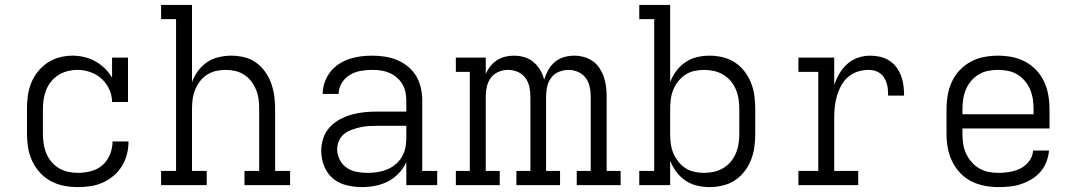

<svg xmlns="http://www.w3.org/2000/svg" viewBox="-20 -755 4390 783"><path d="M298 8Q269 8 240.5 2.5Q212 -3 187 -16.5Q162 -30 142.5 -51.5Q123 -73 111 -99Q99 -125 94.5 -153Q90 -181 90 -210V-310Q90 -337 93.5 -364Q97 -391 107 -416Q117 -441 134 -462.5Q151 -484 173.5 -499Q196 -514 222.5 -521Q249 -528 276 -528Q300 -528 323.5 -522.5Q347 -517 368.5 -505Q390 -493 407.5 -476Q425 -459 437 -438V-520H502V-339H437Q437 -366 425.5 -391Q414 -416 394 -434Q374 -452 348.5 -461Q323 -470 296 -470Q276 -470 256 -465Q236 -460 219 -449.5Q202 -439 189 -423Q176 -407 168.5 -388.5Q161 -370 158 -350Q155 -330 155 -310V-210Q155 -190 158 -169.5Q161 -149 168.5 -130.5Q176 -112 189 -96Q202 -80 219.5 -69.5Q237 -59 257 -54.5Q277 -50 298 -50Q324 -50 351 -57Q378 -64 398 -81.5Q418 -99 428.5 -125Q439 -151 439 -178H504Q504 -151 497.5 -125.5Q491 -100 477.5 -78Q464 -56 443.5 -38.5Q423 -21 399.5 -10.5Q376 0 350 4Q324 8 298 8Z M637 0V-58H698V-677H637V-735H763V-420Q772 -444 787.5 -465.5Q803 -487 824.5 -501.5Q846 -516 872 -522Q898 -528 923 -528Q950 -528 976.5 -521.5Q1003 -515 1024.5 -499.5Q1046 -484 1061.5 -462Q1077 -440 1086 -415Q1095 -390 1098.5 -363.5Q1102 -337 1102 -310V-58H1163V0H977V-58H1037V-310Q1037 -330 1034.5 -350Q1032 -370 1024.5 -388.5Q1017 -407 1005 -423Q993 -439 976 -450Q959 -461 939.5 -465.5Q920 -470 900 -470Q880 -470 860.5 -465.5Q841 -461 824 -450Q807 -439 795 -423Q783 -407 775.5 -388.5Q768 -370 765.5 -350Q763 -330 763 -310V-58H823V0Z M1456 8Q1425 8 1393.5 0.5Q1362 -7 1338 -27Q1314 -47 1302 -77.5Q1290 -108 1290 -140Q1290 -166 1298.5 -191.5Q1307 -217 1325 -236.5Q1343 -256 1366.5 -268.5Q1390 -281 1415.5 -288Q1441 -295 1467.5 -297.5Q1494 -300 1520 -300H1637V-344Q1637 -362 1633.5 -379.5Q1630 -397 1621 -412Q1612 -427 1598 -439Q1584 -451 1567.5 -458Q1551 -465 1533.5 -467.5Q1516 -470 1498 -470Q1475 -470 1451.5 -466Q1428 -462 1407.5 -450Q1387 -438 1374 -417Q1361 -396 1361 -372H1296Q1296 -396 1304 -419Q1312 -442 1326.5 -461Q1341 -480 1361.5 -493.5Q1382 -507 1404.5 -514.5Q1427 -522 1450.5 -525Q1474 -528 1498 -528Q1524 -528 1550 -524Q1576 -520 1600 -510Q1624 -500 1644.5 -483Q1665 -466 1678 -443.5Q1691 -421 1696.5 -395.5Q1702 -370 1702 -344V-58H1763V0H1637V-94Q1626 -69 1606.5 -48.5Q1587 -28 1563 -15.5Q1539 -3 1511.5 2.5Q1484 8 1456 8ZM1479 -50Q1499 -50 1519 -53Q1539 -56 1557.5 -63.5Q1576 -71 1591.5 -83.5Q1607 -96 1617.5 -113Q1628 -130 1632.5 -149.5Q1637 -169 1637 -189V-242H1520Q1502 -242 1484.5 -241Q1467 -240 1449.5 -236Q1432 -232 1415 -226Q1398 -220 1384 -209Q1370 -198 1362.5 -181Q1355 -164 1355 -147Q1355 -124 1365.5 -103.5Q1376 -83 1394.5 -70.5Q1413 -58 1435 -54Q1457 -50 1479 -50Z M1839 0V-58H1896V-462H1839V-520H1961V-453Q1968 -470 1979.5 -484.5Q1991 -499 2006 -509Q2021 -519 2039 -523.5Q2057 -528 2075 -528Q2097 -528 2118 -522Q2139 -516 2155.5 -502Q2172 -488 2183 -469.5Q2194 -451 2199 -430Q2205 -450 2215.5 -469Q2226 -488 2242.5 -502Q2259 -516 2280 -522Q2301 -528 2322 -528Q2342 -528 2361.5 -522.5Q2381 -517 2397.5 -505.5Q2414 -494 2425 -477Q2436 -460 2442.5 -441Q2449 -422 2451.5 -402Q2454 -382 2454 -362V-58H2511V0H2332V-58H2389V-362Q2389 -382 2384.5 -402Q2380 -422 2368 -438Q2356 -454 2337 -462Q2318 -470 2298 -470Q2278 -470 2259 -462Q2240 -454 2228 -438Q2216 -422 2211.5 -402Q2207 -382 2207 -362V-58H2264V0H2086V-58H2143V-362Q2143 -382 2138.5 -402Q2134 -422 2122 -438Q2110 -454 2091 -462Q2072 -470 2052 -470Q2032 -470 2013 -462Q1994 -454 1982 -438Q1970 -422 1965.5 -402Q1961 -382 1961 -362V-58H2018V0Z M2874 8Q2848 8 2822.5 2Q2797 -4 2775.5 -18.5Q2754 -33 2738 -54.5Q2722 -76 2713 -100V0H2587V-58H2648V-677H2587V-735H2713V-420Q2722 -444 2738 -465.5Q2754 -487 2775.5 -501.5Q2797 -516 2822.5 -522Q2848 -528 2874 -528Q2901 -528 2928 -521.5Q2955 -515 2977.5 -500Q3000 -485 3016.5 -463.5Q3033 -442 3043 -416.5Q3053 -391 3056.5 -364Q3060 -337 3060 -310V-210Q3060 -183 3056.5 -156Q3053 -129 3043 -103.5Q3033 -78 3016.5 -56.5Q3000 -35 2977.5 -20Q2955 -5 2928 1.5Q2901 8 2874 8ZM2851 -50Q2871 -50 2891.5 -54.5Q2912 -59 2929.5 -69.5Q2947 -80 2960 -95.5Q2973 -111 2981 -130Q2989 -149 2992 -169.5Q2995 -190 2995 -210V-310Q2995 -330 2992 -350.5Q2989 -371 2981 -390Q2973 -409 2960 -424.5Q2947 -440 2929.5 -450.5Q2912 -461 2891.5 -465.5Q2871 -470 2851 -470Q2831 -470 2811 -465.5Q2791 -461 2774.5 -450Q2758 -439 2745.5 -423Q2733 -407 2725.5 -388.5Q2718 -370 2715.5 -350Q2713 -330 2713 -310V-210Q2713 -190 2715.5 -170Q2718 -150 2725.5 -131.5Q2733 -113 2745.5 -97Q2758 -81 2774.5 -70Q2791 -59 2811 -54.5Q2831 -50 2851 -50Z M3236 0V-58H3317V-462H3236V-520H3382V-408Q3390 -432 3403 -454.5Q3416 -477 3435 -494Q3454 -511 3478.5 -519.5Q3503 -528 3528 -528Q3549 -528 3569 -523.5Q3589 -519 3606.5 -508Q3624 -497 3636 -480.5Q3648 -464 3655 -445Q3662 -426 3664.5 -405.5Q3667 -385 3667 -365H3602Q3602 -377 3601 -389.5Q3600 -402 3596.5 -414Q3593 -426 3586.5 -437Q3580 -448 3570 -455.5Q3560 -463 3548 -466.5Q3536 -470 3523 -470Q3500 -470 3478 -463Q3456 -456 3439 -441.5Q3422 -427 3411 -407Q3400 -387 3393.5 -365Q3387 -343 3384.5 -320.5Q3382 -298 3382 -276V-58H3480V0Z M4052 8Q4023 8 3994.5 2.5Q3966 -3 3940.5 -16Q3915 -29 3895 -50.5Q3875 -72 3862.5 -98Q3850 -124 3845 -152.5Q3840 -181 3840 -210V-310Q3840 -339 3845 -367.5Q3850 -396 3862 -422Q3874 -448 3894 -469Q3914 -490 3939 -503.5Q3964 -517 3992.5 -522.5Q4021 -528 4050 -528Q4079 -528 4107.5 -522.5Q4136 -517 4161 -503.5Q4186 -490 4206 -469Q4226 -448 4238 -422Q4250 -396 4255 -367.5Q4260 -339 4260 -310V-231H3905V-210Q3905 -189 3908 -168.5Q3911 -148 3919.5 -129.5Q3928 -111 3941.5 -95Q3955 -79 3973 -68.5Q3991 -58 4011 -54Q4031 -50 4052 -50Q4075 -50 4098.5 -54Q4122 -58 4142.5 -68.5Q4163 -79 4177.5 -98.5Q4192 -118 4193 -141H4258Q4256 -118 4247.5 -95.5Q4239 -73 4223.5 -55Q4208 -37 4187.5 -24.5Q4167 -12 4145 -4.5Q4123 3 4099.5 5.5Q4076 8 4052 8ZM3905 -289H4195V-310Q4195 -330 4192 -350.5Q4189 -371 4181 -390Q4173 -409 4159.5 -425Q4146 -441 4128.5 -451.5Q4111 -462 4090.5 -466Q4070 -470 4050 -470Q4030 -470 4009.5 -466Q3989 -462 3971.5 -451.5Q3954 -441 3940.5 -425Q3927 -409 3919 -390Q3911 -371 3908 -350.5Q3905 -330 3905 -310Z"/></svg>

Font: Iosevka Etoile Light
Style: Regular
Weight: 300
Designer: Belleve Invis
Foundry: Belleve Invis
Version: Version 25.0.1; ttfautohint (v1.8.4)